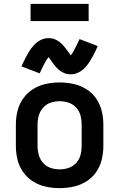

<svg xmlns="http://www.w3.org/2000/svg" viewBox="-20 -964 616 992"><path d="M288 8Q324 8 359 0.5Q394 -7 425 -26Q456 -45 476.5 -74.5Q497 -104 505.5 -139Q514 -174 514 -210V-320Q514 -356 505.5 -391Q497 -426 476.5 -455.5Q456 -485 425 -504Q394 -523 359 -530.5Q324 -538 288 -538Q252 -538 217 -530.5Q182 -523 151.5 -504Q121 -485 100 -455.5Q79 -426 70.5 -391Q62 -356 62 -320V-210Q62 -174 70.5 -139Q79 -104 100 -74.5Q121 -45 151.5 -26Q182 -7 217 0.5Q252 8 288 8ZM288 -89Q264 -89 241.5 -96.5Q219 -104 203 -122Q187 -140 180.5 -163Q174 -186 174 -210V-320Q174 -344 180.5 -367Q187 -390 203 -408Q219 -426 241.5 -433.5Q264 -441 288 -441Q312 -441 334.5 -433.5Q357 -426 373.5 -408Q390 -390 396 -367Q402 -344 402 -320V-210Q402 -186 396 -163Q390 -140 373.5 -122Q357 -104 334.5 -96.5Q312 -89 288 -89ZM346 -580Q367 -580 386.5 -590Q406 -600 420 -615.5Q434 -631 443.5 -646Q453 -661 463.5 -681Q474 -701 485 -726L391 -762Q386 -751 381.5 -742Q377 -733 373 -725Q369 -717 365.5 -710Q362 -703 358.5 -697Q355 -691 352.5 -687.5Q350 -684 346 -678Q340 -686 333.5 -695Q327 -704 321 -712Q315 -720 307 -729Q299 -738 291 -744.5Q283 -751 273 -756.5Q263 -762 252.5 -764.5Q242 -767 231 -767Q209 -767 189.5 -757Q170 -747 156 -731.5Q142 -716 132.5 -701Q123 -686 112.5 -666Q102 -646 91 -621L185 -585Q190 -596 194.5 -605Q199 -614 203 -622.5Q207 -631 210.5 -637.5Q214 -644 218 -650Q222 -656 224 -659.5Q226 -663 231 -669Q236 -662 243 -652.5Q250 -643 255.5 -635Q261 -627 269 -618Q277 -609 285 -602.5Q293 -596 303 -590.5Q313 -585 323.5 -582.5Q334 -580 346 -580ZM138 -855H438V-944H138Z"/></svg>

Font: Iosevka Sparkle Semibold
Style: Regular
Weight: 600
Designer: Belleve Invis
Foundry: Belleve Invis
Version: Version 4.5.0; ttfautohint (v1.8.3)